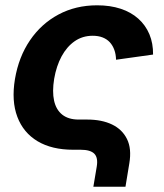

<svg xmlns="http://www.w3.org/2000/svg" viewBox="-20 -567 620 727"><path d="M333.5 140.1 346.2 64.5Q352.1 30.3 337.2 15.1Q322.3 0 285.6 0H257.3Q176.3 0 122.3 -32.2Q68.4 -64.5 45.7 -124.5Q22.9 -184.6 36.6 -267.6Q50.8 -351.6 93.5 -414.3Q136.2 -477.1 201.4 -512Q266.6 -546.9 347.7 -546.9Q397.5 -546.9 436.8 -533.9Q476.1 -521 503.7 -496.3Q531.2 -471.7 545.7 -437.3Q560.1 -402.8 559.6 -360.4L419.4 -340.8Q418.9 -361.8 412.8 -378.4Q406.7 -395 395.8 -407Q384.8 -418.9 368.4 -425.3Q352.1 -431.6 331.1 -431.6Q292.5 -431.6 262.7 -410.9Q232.9 -390.1 213.1 -353.5Q193.4 -316.9 185.1 -268.6Q177.2 -220.2 184.8 -185.8Q192.4 -151.4 215.8 -132.8Q239.3 -114.3 277.8 -114.3H310.5Q365.2 -114.3 404.1 -95.7Q442.9 -77.1 460.9 -40.5Q479 -3.9 469.7 51.3L455.1 140.1Z"/></svg>

Font: Inter 18pt
Style: Bold Italic
Weight: 700
Italic angle: -9.3988°
Designer: Rasmus Andersson
Foundry: rsms
Version: Version 4.001;git-66647c0bb